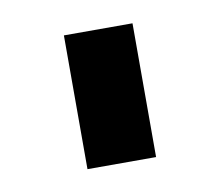

<svg xmlns="http://www.w3.org/2000/svg" viewBox="-41 -764 375 323"><g transform="rotate(-10 146.5 -602.5)"><path d="M85.4 -716.8H202.6V-488.3H85.4Z"/></g></svg>

Font: Selawik
Style: Bold
Weight: 700
Designer: Aaron Bell
Foundry: Microsoft Corporation
Version: Version 1.01